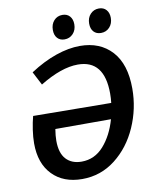

<svg xmlns="http://www.w3.org/2000/svg" viewBox="-97 -972 857 1057"><g transform="rotate(-10 331.5 -443.5)"><path d="M634 -432Q634 -320 589 -218Q544 -116 462.5 -52.5Q381 11 277 11Q172 11 110.5 -52.5Q49 -116 49 -228Q49 -263 55 -303.5Q61 -344 70 -378L506 -374Q509 -401 509 -426Q509 -614 361 -614Q269 -614 148 -540L109 -615Q184 -664 255.5 -688.5Q327 -713 390 -713Q502 -713 568 -641Q634 -569 634 -432ZM489 -286H178Q172 -249 172 -221Q172 -152 203.5 -118Q235 -84 290 -84Q363 -84 413.5 -141Q464 -198 489 -286ZM259 -825Q259 -857 277.5 -877.5Q296 -898 325 -898Q351 -898 366 -881Q381 -864 381 -836Q381 -804 362 -783.5Q343 -763 314 -763Q289 -763 274 -779.5Q259 -796 259 -825ZM462 -825Q462 -857 481 -877.5Q500 -898 529 -898Q555 -898 570 -881Q585 -864 585 -836Q585 -804 566 -783.5Q547 -763 518 -763Q492 -763 477 -779.5Q462 -796 462 -825Z"/></g></svg>

Font: Bitter Pro SemiBold
Style: Italic
Weight: 600
Italic angle: -9°
Designer: Sol Matas, and Bitter project Authors
Foundry: Sol Matas
Version: Version 1.010